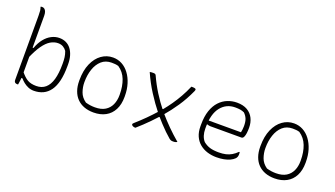

<svg xmlns="http://www.w3.org/2000/svg" viewBox="-66 -1269 3131 1794"><g transform="rotate(20 1500.0 -371.5)"><path d="M150 5Q149 5 147 5Q145 5 143.5 5Q142 5 140 5Q132 5 125 2Q118 -1 114 -8Q110 -15 110 -28Q110 -107 110 -186.5Q110 -266 110 -345.5Q110 -425 110 -504.5Q110 -584 110 -663Q110 -698 108 -714Q106 -730 99 -750Q101 -751 103 -751.5Q105 -752 107 -752.5Q109 -753 111 -753Q113 -753 115 -753Q129 -753 139 -744.5Q149 -736 154.5 -720Q160 -704 160 -680Q160 -608 160 -536Q160 -464 160 -392Q160 -320 160 -248Q160 -176 160 -104Q160 -93 159.5 -82Q159 -71 158.5 -60.5Q158 -50 156.5 -39Q155 -28 153.5 -17Q152 -6 150 5ZM153 -63V-128Q192 -79 226 -59.5Q260 -40 313 -40Q368 -40 404 -71Q440 -102 457.5 -163Q475 -224 475 -315V-324Q475 -357 471.5 -383.5Q468 -410 457 -440Q444 -460 422.5 -473Q401 -486 371 -486Q333 -486 296.5 -464.5Q260 -443 224.5 -393Q189 -343 153 -258V-365H169Q189 -421 219.5 -459Q250 -497 288 -516.5Q326 -536 366 -536Q403 -536 432.5 -522Q462 -508 482.5 -481Q503 -454 514 -416.5Q525 -379 525 -331V-314Q525 -230 510.5 -168.5Q496 -107 467.5 -67.5Q439 -28 398.5 -9Q358 10 307 10Q277 10 251 -1Q225 -12 204.5 -28.5Q184 -45 169 -63Z M900 -536Q948 -536 989 -514Q1030 -492 1060.5 -451Q1091 -410 1108 -355Q1125 -300 1125 -234V-226Q1125 -151 1097.5 -98Q1070 -45 1019.5 -17.5Q969 10 900 10Q848 10 806.5 -5.5Q765 -21 735.5 -51Q706 -81 690.5 -124.5Q675 -168 675 -223V-231Q675 -326 705 -394.5Q735 -463 786 -499.5Q837 -536 900 -536ZM903 -486Q843 -486 803.5 -450.5Q764 -415 744.5 -357Q725 -299 725 -231V-225Q725 -179 741.5 -132Q758 -85 804 -53Q829 -46 851.5 -43Q874 -40 897 -40Q959 -40 998 -64Q1037 -88 1056 -130Q1075 -172 1075 -225V-231Q1075 -314 1050.5 -377.5Q1026 -441 971 -478Q955 -483 938 -484.5Q921 -486 903 -486Z M1266 -526Q1275 -528 1283 -528.5Q1291 -529 1302 -529Q1314 -529 1320 -525.5Q1326 -522 1329 -515Q1365 -436 1409.5 -365Q1454 -294 1506 -229L1521 -211Q1568 -156 1621 -103Q1674 -50 1733 0Q1728 3 1723.5 5Q1719 7 1714.5 8Q1710 9 1704.5 9.5Q1699 10 1692 10Q1679 10 1671 7Q1663 4 1654 -3Q1629 -24 1600.5 -51.5Q1572 -79 1544 -109.5Q1516 -140 1490 -170L1473 -191Q1414 -265 1360.5 -349Q1307 -433 1266 -526ZM1471 -207 1513 -161H1492Q1464 -130 1435 -100.5Q1406 -71 1377 -43.5Q1348 -16 1318 10H1316Q1301 10 1290 3.5Q1279 -3 1279 -11Q1279 -14 1281 -17.5Q1283 -21 1290 -27Q1340 -71 1385 -116Q1430 -161 1471 -207ZM1687 -530Q1708 -530 1716.5 -526.5Q1725 -523 1725 -517Q1725 -513 1724 -509.5Q1723 -506 1721 -501Q1680 -410 1629 -334.5Q1578 -259 1521 -193L1483 -242H1502Q1535 -282 1566 -326.5Q1597 -371 1625.5 -421.5Q1654 -472 1679 -530Z M2132 -536Q2194 -536 2235 -512Q2276 -488 2296.5 -446.5Q2317 -405 2317 -354V-350Q2317 -325 2314 -300.5Q2311 -276 2303 -259.5Q2295 -243 2280 -243H1971Q1962 -243 1954 -245Q1946 -247 1941 -250L1926 -241L1922 -288H2260Q2263 -303 2265 -318.5Q2267 -334 2267 -351Q2267 -396 2256 -423Q2245 -450 2222 -472Q2203 -481 2182.5 -484.5Q2162 -488 2131 -488Q2043 -488 1989 -420.5Q1935 -353 1935 -222V-205Q1935 -169 1944.5 -139Q1954 -109 1974 -86Q2005 -61 2040 -50.5Q2075 -40 2127 -40Q2167 -40 2197.5 -47Q2228 -54 2254.5 -69.5Q2281 -85 2306 -110H2312Q2313 -107 2313.5 -102Q2314 -97 2314 -89Q2314 -73 2309.5 -62Q2305 -51 2297 -43Q2281 -27 2255.5 -15Q2230 -3 2196.5 3.5Q2163 10 2123 10Q2074 10 2031 -3.5Q1988 -17 1955 -44.5Q1922 -72 1903.5 -113.5Q1885 -155 1885 -211V-229Q1885 -310 1905 -368Q1925 -426 1959.5 -463Q1994 -500 2038.5 -518Q2083 -536 2132 -536Z M2700 -536Q2748 -536 2789 -514Q2830 -492 2860.5 -451Q2891 -410 2908 -355Q2925 -300 2925 -234V-226Q2925 -151 2897.5 -98Q2870 -45 2819.5 -17.5Q2769 10 2700 10Q2648 10 2606.5 -5.5Q2565 -21 2535.5 -51Q2506 -81 2490.5 -124.5Q2475 -168 2475 -223V-231Q2475 -326 2505 -394.5Q2535 -463 2586 -499.5Q2637 -536 2700 -536ZM2703 -486Q2643 -486 2603.5 -450.5Q2564 -415 2544.5 -357Q2525 -299 2525 -231V-225Q2525 -179 2541.5 -132Q2558 -85 2604 -53Q2629 -46 2651.5 -43Q2674 -40 2697 -40Q2759 -40 2798 -64Q2837 -88 2856 -130Q2875 -172 2875 -225V-231Q2875 -314 2850.5 -377.5Q2826 -441 2771 -478Q2755 -483 2738 -484.5Q2721 -486 2703 -486Z"/></g></svg>

Font: Recursive Monospace Casual Light
Style: Regular
Weight: 300
Version: Version 1.047